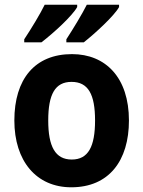

<svg xmlns="http://www.w3.org/2000/svg" viewBox="-20 -786 609 816"><path d="M486 -756V-766H349C330 -728 292 -665 262 -619V-606H336C383 -643 466 -719 486 -756ZM308 -756V-766H170C151 -727 114 -666 83 -619V-606H156C207 -645 287 -718 308 -756ZM528 -274C528 -456 429 -556 286 -556C128 -556 41 -450 41 -274C41 -102 134 10 283 10C443 10 528 -103 528 -274ZM185 -274C185 -385 214 -438 284 -438C355 -438 384 -385 384 -274C384 -163 355 -108 285 -108C215 -108 185 -163 185 -274Z"/></svg>

Font: Noto Sans Telugu SemiCondensed
Style: Bold
Weight: 700
Width: 4
Designer: Jelle Bosma - Monotype Design Team
Foundry: Monotype Imaging Inc.
Version: Version 2.005